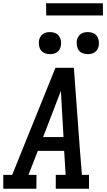

<svg xmlns="http://www.w3.org/2000/svg" viewBox="-28 -1147 648 1167"><path d="M193 0H-8V-84H46L309 -735H421L457 -245L470 -84H513V0H311V-84H371L362 -230H202L145 -84H194ZM234 -314H358L348 -490Q346 -516 345 -542.5Q344 -569 342 -595Q332 -569 322 -542.5Q312 -516 302 -490ZM506 -818Q490 -818 475 -823.5Q460 -829 451 -841Q442 -853 439.5 -869Q437 -885 439 -901Q441 -912 447 -922.5Q453 -933 462.5 -940Q472 -947 483.5 -949.5Q495 -952 506 -952Q522 -952 536.5 -946.5Q551 -941 560 -929Q569 -917 572 -901Q575 -885 572 -869Q570 -858 564.5 -847.5Q559 -837 549 -830Q539 -823 528 -820.5Q517 -818 506 -818ZM276 -818Q260 -818 245 -823.5Q230 -829 221 -841Q212 -853 209.5 -869Q207 -885 209 -901Q211 -912 217 -922.5Q223 -933 232.5 -940Q242 -947 253.5 -949.5Q265 -952 276 -952Q292 -952 306.5 -946.5Q321 -941 330 -929Q339 -917 342 -901Q345 -885 342 -869Q340 -858 334.5 -847.5Q329 -837 319 -830Q309 -823 298 -820.5Q287 -818 276 -818ZM253 -1053 252 -1127H597L598 -1053Z"/></svg>

Font: Iosevka HT Medium Extended
Style: Italic
Weight: 500
Width: 7
Italic angle: -9°
Monospace: yes
Designer: Belleve Invis
Foundry: Belleve Invis
Version: Version 32.3.0; ttfautohint (v1.8.4)